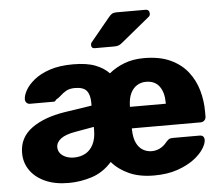

<svg xmlns="http://www.w3.org/2000/svg" viewBox="-53 -810 1021 880"><g transform="rotate(-5 457.5 -370.0)"><path d="M228 10Q165 10 120 -10.5Q75 -31 51 -66Q27 -101 27 -145Q27 -216 84.5 -258Q142 -300 238 -315L363 -334V-348Q363 -384 348 -402.5Q333 -421 294 -421Q269 -421 253.5 -412Q238 -403 227 -392.5Q216 -382 203 -375Q201 -371 198.5 -369Q196 -367 192 -367H83Q73 -367 67 -373.5Q61 -380 61 -389Q61 -407 74 -430.5Q87 -454 115 -477Q143 -500 187.5 -515Q232 -530 295 -530Q358 -530 397.5 -514.5Q437 -499 460 -474Q490 -499 530 -514.5Q570 -530 621 -530Q693 -530 742.5 -507Q792 -484 822 -445.5Q852 -407 865.5 -359.5Q879 -312 879 -263V-239Q879 -228 872 -221Q865 -214 854 -214H538V-207Q539 -170 550 -147Q561 -124 579.5 -113Q598 -102 620 -102Q640 -102 658 -111Q676 -120 690 -138Q699 -148 704.5 -151Q710 -154 722 -154H844Q866 -154 866 -132Q866 -116 851 -92Q836 -68 805.5 -45Q775 -22 729 -6Q683 10 621 10Q555 10 507 -11.5Q459 -33 428 -69Q388 -24 335.5 -7Q283 10 228 10ZM262 -104Q292 -104 315 -116.5Q338 -129 351.5 -155.5Q365 -182 365 -222V-236L280 -221Q233 -213 211.5 -196.5Q190 -180 190 -158Q190 -141 200 -129Q210 -117 226.5 -110.5Q243 -104 262 -104ZM538 -313H703V-317Q703 -365 682.5 -393Q662 -421 621 -421Q598 -421 579.5 -409.5Q561 -398 550 -375.5Q539 -353 538 -317ZM401 -595Q385 -595 385 -611Q385 -619 390 -624L478 -731Q488 -743 495 -746.5Q502 -750 515 -750H647Q666 -750 666 -730Q666 -723 661 -718L528 -609Q520 -602 512 -598.5Q504 -595 490 -595Z"/></g></svg>

Font: DVN-Rubik
Style: Bold
Weight: 700
Designer: Hubert and Fischer
Foundry: Hubert & Fischer
Version: Version 2.102